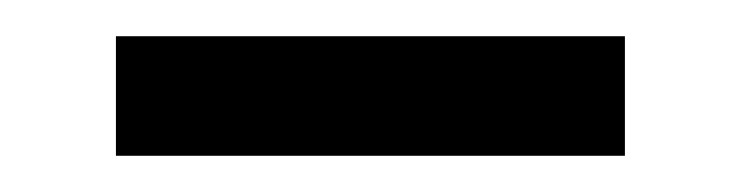

<svg xmlns="http://www.w3.org/2000/svg" viewBox="-20 -334 410 106"><path d="M44 -248V-314H325V-248Z"/></svg>

Font: Noto Serif TC
Style: Bold
Weight: 700
Designer: Ryoko NISHIZUKA 西塚涼子 (kana & ideographs); Frank Grießhammer (Latin, Greek & Cyrillic); Wenlong ZHANG 张文龙 (bopomofo); San
Foundry: Adobe
Version: Version 2.002-H1;hotconv 1.1.0;makeotfexe 2.6.0